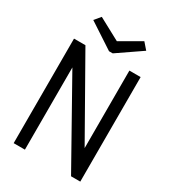

<svg xmlns="http://www.w3.org/2000/svg" viewBox="-192 -892 884 991"><g transform="rotate(30 250.0 -396.5)"><path d="M371 -793 248 -722 118 -792 88 -756 239 -657H261L404 -755ZM50 0H117V-490L392 0H447V-623H380V-161L118 -623H50Z"/></g></svg>

Font: Inconsolata Thin
Style: Regular
Weight: 100
Monospace: yes
Designer: Raph Levien, Cyreal, Brenton Simpson
Foundry: Raph Levien, Cyreal, Google
Version: Version 3.100